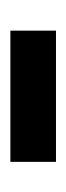

<svg xmlns="http://www.w3.org/2000/svg" viewBox="104 -446 130 379"><g transform="rotate(-90 169.5 -256.0)"><path d="M40 -211V-301H299V-211Z"/></g></svg>

Font: Source Serif 4
Style: Bold
Weight: 700
Designer: Frank Grießhammer
Foundry: Adobe
Version: Version 4.005;hotconv 1.1.0;makeotfexe 2.6.0